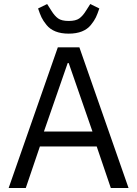

<svg xmlns="http://www.w3.org/2000/svg" viewBox="-20 -933 681 953"><path d="M169 -891 214 -913 235 -880Q251 -854 268.5 -841.5Q286 -829 321 -829Q356 -829 373.5 -841.5Q391 -854 407 -880L428 -913L473 -891Q464 -864 456 -847Q448 -830 431 -809Q414 -788 386.5 -777Q359 -766 321 -766Q283 -766 255.5 -777Q228 -788 211 -809Q194 -830 186 -847Q178 -864 169 -891ZM23 0 267 -698H374L618 0H530L460 -206H178L108 0ZM198 -280H439L321 -620H316Z"/></svg>

Font: Anuphan
Style: Regular
Weight: 400
Designer: Mike Abbink, Paul van der Laan, Pieter van Rosmalen, Mint Tantisuwanna
Foundry: Bold Monday; Cadson Demak
Version: Version 3.002;hotconv 1.0.109;makeotfexe 2.5.65596